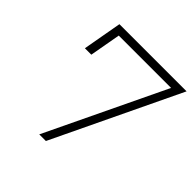

<svg xmlns="http://www.w3.org/2000/svg" viewBox="-182 -841 989 989"><g transform="rotate(45 312.5 -346.5)"><path d="M245.6 0 556.6 -649.4H175.3L145 -480H98.1L136.2 -693.4H625.5L293.9 0Z"/></g></svg>

Font: CaskaydiaCove NF ExtraLight
Style: Italic
Weight: 200
Italic angle: -10°
Designer: Aaron Bell
Foundry: Saja Typeworks
Version: Version 2111.001; VTT 6.35;Nerd Fonts 3.2.1